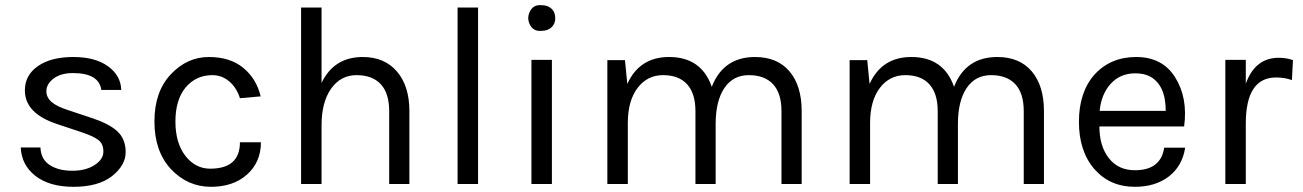

<svg xmlns="http://www.w3.org/2000/svg" viewBox="-20 -710 5030 741"><path d="M448 -363H371Q362 -428 261 -428Q215 -428 187 -407Q159 -386 159 -358Q159 -334 179 -316.5Q199 -299 243 -285L339 -253Q401 -232 432 -204Q465 -174 465 -123Q465 -72 412 -30Q359 11 264 11Q171 11 117 -31Q63 -73 60 -141H136Q138 -95 172 -73Q206 -51 259 -51Q311 -51 345 -73Q379 -95 379 -125Q379 -154 360.5 -169Q342 -184 294 -200L201 -231Q76 -272 76 -361Q76 -420 126.5 -455Q177 -490 263 -490Q347 -490 396.5 -454.5Q446 -419 448 -363Z M986 -338 906 -331Q893 -372 864.5 -396Q836 -420 800 -420Q736 -420 696 -372Q657 -324 657 -241Q657 -159 695 -109Q734 -59 791 -59Q906 -59 906 -161H987Q987 -84 933 -36Q880 11 794 11Q704 11 639 -58Q576 -127 576 -241Q576 -356 639 -423Q702 -490 786 -490Q868 -490 919 -448Q970 -406 986 -338Z M1142 -681H1221V-390Q1269 -490 1380 -490Q1464 -490 1512 -434Q1560 -378 1560 -281V0H1482V-281Q1482 -350 1449.5 -385Q1417 -420 1356 -420Q1295 -420 1258 -368Q1221 -316 1221 -226V0H1142Z M1825 0H1746V-681H1825Z M2110 0H2031V-479H2110ZM2070 -591Q2039 -588 2025.5 -614Q2012 -640 2025.5 -666.5Q2039 -693 2070 -690Q2094 -690 2108.5 -676.5Q2123 -663 2123 -640Q2123 -618 2108.5 -604.5Q2094 -591 2070 -591Z M2324 -478H2392L2401 -386Q2448 -490 2562 -490Q2687 -490 2727 -375Q2772 -490 2894 -490Q2980 -490 3027 -434.5Q3074 -379 3074 -281V0H2996V-281Q2996 -350 2963.5 -385Q2931 -420 2870 -420Q2809 -420 2775.5 -370Q2742 -320 2742 -232V0H2664V-281Q2664 -349 2632 -384.5Q2600 -420 2539 -420Q2478 -420 2440.5 -370.5Q2403 -321 2403 -235V0H2324Z M3259 -478H3327L3336 -386Q3383 -490 3497 -490Q3622 -490 3662 -375Q3707 -490 3829 -490Q3915 -490 3962 -434.5Q4009 -379 4009 -281V0H3931V-281Q3931 -350 3898.5 -385Q3866 -420 3805 -420Q3744 -420 3710.5 -370Q3677 -320 3677 -232V0H3599V-281Q3599 -349 3567 -384.5Q3535 -420 3474 -420Q3413 -420 3375.5 -370.5Q3338 -321 3338 -235V0H3259Z M4360 -53Q4460 -53 4473 -140H4554Q4543 -69 4491 -29Q4439 11 4360 11Q4264 11 4204 -57Q4144 -126 4144 -240Q4144 -354 4204 -422Q4266 -490 4365 -490Q4466 -490 4515 -412Q4565 -333 4550 -222H4223Q4223 -146 4259.5 -99.5Q4296 -53 4360 -53ZM4418 -415Q4395 -427 4362 -427Q4303 -427 4266.5 -386.5Q4230 -346 4224 -282H4479Q4479 -382 4418 -415Z M4905 -411Q4788 -411 4788 -233V0H4709V-479H4788V-387Q4824 -487 4915 -487Q4945 -487 4970 -478L4966 -401Q4937 -411 4905 -411Z"/></svg>

Font: Karla Neue
Style: Regular
Weight: 400
Designer: Jonathan Pinhorn
Foundry: PYRS Fontlab Ltd. / Made with FontLab
Version: Version 1.000;PS 001.001;hotconv 1.0.56